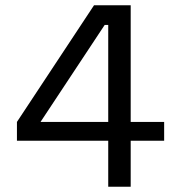

<svg xmlns="http://www.w3.org/2000/svg" viewBox="-20 -710 681 730"><path d="M44.4 -174.8V-246.4L337.5 -690H476.9V-246.4H604.1V-174.8H476.9V0H391.5V-174.8ZM134.1 -246.4H391.5V-615.3H378.1Z"/></svg>

Font: Mozilla Text ExtraLight
Style: Regular
Weight: 200
Designer: Studio DRAMA
Foundry: Studio DRAMA
Version: Version 1.000